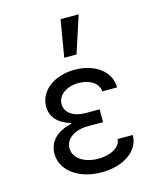

<svg xmlns="http://www.w3.org/2000/svg" viewBox="-123 -915 845 1013"><g transform="rotate(-15 300.0 -408.5)"><path d="M419 -402H500C500 -488 419 -550 307 -550C194 -550 112 -486 112 -401C112 -345 148 -303 217 -283V-279C137 -262 90 -215 90 -149C90 -57 181 10 307 10C428 10 515 -52 515 -138H432C430 -95 378 -64 308 -64C229 -64 174 -103 174 -156C174 -208 225 -244 299 -244H381V-314H304C238 -314 194 -346 194 -392C194 -441 242 -477 309 -477C371 -477 417 -446 419 -402ZM404 -827H305L271 -625H338Z"/></g></svg>

Font: CommitMono
Style: 400Regular
Weight: 400
Monospace: yes
Designer: Eigil Nikolajsen
Foundry: Eigil Nikolajsen
Version: Version 1.143